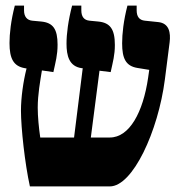

<svg xmlns="http://www.w3.org/2000/svg" viewBox="-20 -667 642 687"><path d="M87 0H373C455 0 546 -197 570 -383L587 -516C591 -549 586 -584 546 -588L498 -593C479 -595 469 -607 469 -630V-647H436C422 -593 417 -546 417 -512C417 -458 430 -431 471 -424L514 -417L510 -389C492 -265 443 -175 373 -175H305L336 -414L376 -409C384 -446 391 -470 391 -506C391 -563 374 -586 331 -590L300 -593C281 -595 271 -607 271 -630V-647H238C224 -593 218 -546 218 -511C218 -468 227 -429 273 -423H276L245 -175H124C119 -209 115 -250 115 -282C115 -329 124 -378 130 -415L171 -409C179 -446 186 -470 186 -507C186 -563 170 -586 127 -590L95 -593C77 -595 66 -607 66 -630V-647H33C19 -593 14 -546 14 -513C14 -458 28 -430 69 -423L75 -422C63 -375 55 -317 55 -271C55 -210 69 -81 87 0Z"/></svg>

Font: Noto Serif Hebrew ExtraCondensed Black
Style: Regular
Weight: 900
Width: 2
Designer: Monotype Design Team
Foundry: Monotype Imaging Inc.
Version: Version 2.004